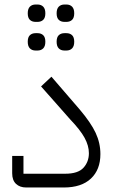

<svg xmlns="http://www.w3.org/2000/svg" viewBox="-20 -831 506 851"><path d="M96 0Q68 0 51 -16Q34 -32 34 -63V-140H84V-61H269Q326 -61 350 -87.5Q374 -114 374 -152Q374 -185 355 -220Q336 -255 290 -303L162 -448L208 -491L333 -346Q383 -287 404 -242Q425 -197 425 -148Q425 -79 383 -39.5Q341 0 263 0ZM266 -607Q250 -607 240.5 -616.5Q231 -626 231 -646Q231 -666 240.5 -675Q250 -684 266 -684H274Q290 -684 299.5 -675Q309 -666 309 -646Q309 -626 299.5 -616.5Q290 -607 274 -607ZM266 -734Q250 -734 240.5 -743Q231 -752 231 -772Q231 -792 240.5 -801.5Q250 -811 266 -811H274Q290 -811 299.5 -801.5Q309 -792 309 -772Q309 -752 299.5 -743Q290 -734 274 -734ZM138 -607Q122 -607 112.5 -616.5Q103 -626 103 -646Q103 -666 112.5 -675Q122 -684 138 -684H146Q162 -684 171.5 -675Q181 -666 181 -646Q181 -626 171.5 -616.5Q162 -607 146 -607ZM138 -734Q122 -734 112.5 -743Q103 -752 103 -772Q103 -792 112.5 -801.5Q122 -811 138 -811H146Q162 -811 171.5 -801.5Q181 -792 181 -772Q181 -752 171.5 -743Q162 -734 146 -734Z"/></svg>

Font: IBM Plex Sans Arabic Light
Style: Regular
Weight: 300
Designer: Mike Abbink, Paul van der Laan, Pieter van Rosmalen, Wael Morcos, Khajak Apelian
Foundry: Bold Monday
Version: Version 1.2